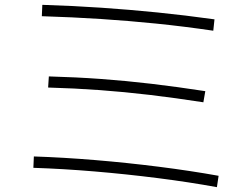

<svg xmlns="http://www.w3.org/2000/svg" viewBox="-20 -757 1040 794"><path d="M877 17Q762 -4 632 -20.5Q502 -37 371 -48Q240 -59 118 -63L120 -110Q242 -106 374 -95Q506 -84 636.5 -67.5Q767 -51 884 -30ZM821 -334Q705 -352 599.5 -364.5Q494 -377 391 -384.5Q288 -392 179 -395L182 -441Q293 -438 396.5 -430.5Q500 -423 606 -410.5Q712 -398 829 -380ZM862 -630Q739 -648 625.5 -659.5Q512 -671 396.5 -678.5Q281 -686 153 -690L155 -737Q284 -733 400.5 -725Q517 -717 631 -705.5Q745 -694 867 -677Z"/></svg>

Font: M PLUS 1 Thin Light
Style: Regular
Weight: 300
Version: Version 1.001